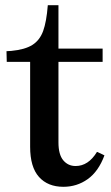

<svg xmlns="http://www.w3.org/2000/svg" viewBox="-20 -709 428 739"><path d="M5 -512 23 -513Q76 -518 104.5 -536Q133 -554 146 -589.5Q159 -625 164 -689H205V-522H375V-471H205V-161Q205 -114 223.5 -92Q242 -70 271 -70Q320 -70 353 -124H355L382 -111Q359 -49 317.5 -19.5Q276 10 224 10Q164 10 130 -28Q96 -66 96 -144V-471H6Z"/></svg>

Font: Minipax
Style: Bold
Weight: 500
Designer: Raphaël Ronot, Igor Stepanchenko (Cyrillic)
Foundry: steppetype
Version: Version 1.002